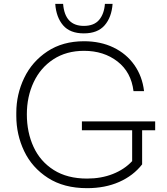

<svg xmlns="http://www.w3.org/2000/svg" viewBox="-20 -964 871 1001"><path d="M65 -360V-376Q65 -472 106 -557.5Q147 -643 227 -696Q307 -749 418 -749Q504 -749 571.5 -716.5Q639 -684 680.5 -625Q722 -566 731 -489H676Q664 -588 592.5 -643.5Q521 -699 418 -699Q326 -699 258.5 -655Q191 -611 155.5 -535.5Q120 -460 120 -368Q120 -274 155 -198Q190 -122 260.5 -77.5Q331 -33 434 -33Q508 -33 568.5 -57Q629 -81 669 -124V-285H407V-331H789V-285H721V-107Q675 -48 601.5 -15.5Q528 17 434 17Q313 17 230 -36.5Q147 -90 106 -176Q65 -262 65 -360ZM268 -944H309Q318 -829 417 -829Q470 -829 496.5 -860Q523 -891 527 -944H567Q562 -874 525.5 -832Q489 -790 417 -790Q345 -790 309 -832Q273 -874 268 -944Z"/></svg>

Font: Sora-SIA ExtraLight
Style: Regular
Weight: 200
Designer: Jonathan Barnbrook, Julián Moncada
Foundry: Barnbrook Fonts
Version: Version 2.000